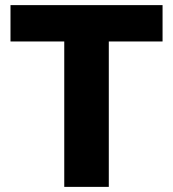

<svg xmlns="http://www.w3.org/2000/svg" viewBox="-20 -730 676 750"><path d="M231 0V-568H21V-710H615V-568H405V0Z"/></svg>

Font: Geist ExtBd
Style: Regular
Weight: 400
Designer: Basement.studio, Andrés Briganti, Mateo Zaragoza
Foundry: Basement.studio, Vercel, Andrés Briganti, Guido Ferreyra, Mateo Zaragoza
Version: Version 1.401